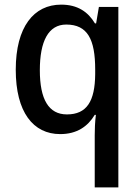

<svg xmlns="http://www.w3.org/2000/svg" viewBox="-20 -569 606 829"><path d="M389 15V240H491V-539H407L395 -468H390C360 -518 315 -549 244 -549C126 -549 48 -453 48 -268C48 -85 123 10 240 10C312 10 359 -23 389 -73H394C390 -42 389 -9 389 15ZM269 -75C190 -75 152 -140 152 -266C152 -391 189 -463 266 -463C358 -463 391 -399 391 -269V-249C390 -132 355 -75 269 -75Z"/></svg>

Font: Noto Sans Arabic SemCond Med
Style: Regular
Weight: 500
Width: 4
Designer: Monotype Design Team, Nadine Chahine, Nizar Qandah and Khaled Hosny
Foundry: Monotype Imaging Inc.
Version: Version 2.012